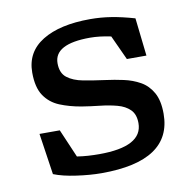

<svg xmlns="http://www.w3.org/2000/svg" viewBox="-65 -588 667 662"><g transform="rotate(-10 268.5 -257.0)"><path d="M292 -522Q329.5 -522 365.5 -516.2Q401.5 -510.5 446.5 -497.5L461.5 -364.5H393L353.5 -450.5Q313.5 -459 280.5 -459Q155 -459 155 -391.5Q155 -357 176 -340.8Q197 -324.5 231.8 -318Q266.5 -311.5 307.5 -306Q338.5 -302 369.8 -295.2Q401 -288.5 427.2 -273.8Q453.5 -259 469.2 -231Q485 -203 485 -157Q485 8 239.5 8Q199.5 8 151.8 1.2Q104 -5.5 73 -18L51.5 -162.5H122.5L165 -63.5Q184 -60.5 204 -59.2Q224 -58 242.5 -58Q394 -58 394 -140Q394 -171 377.2 -187.5Q360.5 -204 333.2 -211.2Q306 -218.5 273.8 -222Q241.5 -225.5 210.5 -230.5Q169.5 -237.5 136 -251.2Q102.5 -265 83 -294Q63.5 -323 63.5 -375Q63.5 -447 124.5 -484.5Q185.5 -522 292 -522Z"/></g></svg>

Font: Newsreader 6pt
Style: Regular
Weight: 400
Designer: Hugues Gentile
Foundry: Production Type
Version: Version 1.003; ttfautohint (v1.8.3)